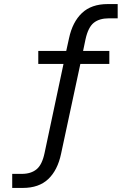

<svg xmlns="http://www.w3.org/2000/svg" viewBox="-20 -734 640 943"><path d="M40 189V120H87Q132 120 159.5 97.5Q187 75 199 17L294 -430L310 -420H168V-484H320L302 -469L319 -546Q336 -626 382.5 -670Q429 -714 509 -714H558V-644H515Q468 -644 440.5 -622Q413 -600 400 -541L385 -469L372 -484H517V-420H358L377 -431L280 21Q263 102 217 145.5Q171 189 92 189Z"/></svg>

Font: Nunito Sans 11pt
Style: Regular
Weight: 400
Version: Version 3.101;gftools[0.9.27]